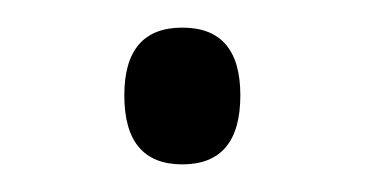

<svg xmlns="http://www.w3.org/2000/svg" viewBox="-20 -110 264 139"><path d="M70 -41Q70 9 112 9Q154 9 154 -41Q154 -90 112 -90Q70 -90 70 -41Z"/></svg>

Font: Noto Sans UI SemiCondensed Light
Style: Regular
Weight: 300
Width: 4
Designer: Monotype Design Team
Foundry: Monotype Imaging Inc.
Version: Version 1.901